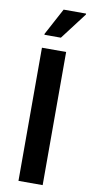

<svg xmlns="http://www.w3.org/2000/svg" viewBox="-99 -938 467 977"><g transform="rotate(10 134.5 -449.0)"><path d="M72 0V-688H197V0ZM73 -755V-760L147 -898H263V-893L158 -755Z"/></g></svg>

Font: Saira SemiCondensed SemiBold
Style: Regular
Weight: 600
Width: 4
Designer: Hector Gatti with collaboration of the Omnibus-Type team
Foundry: Omnibus-Type
Version: Version 1.101